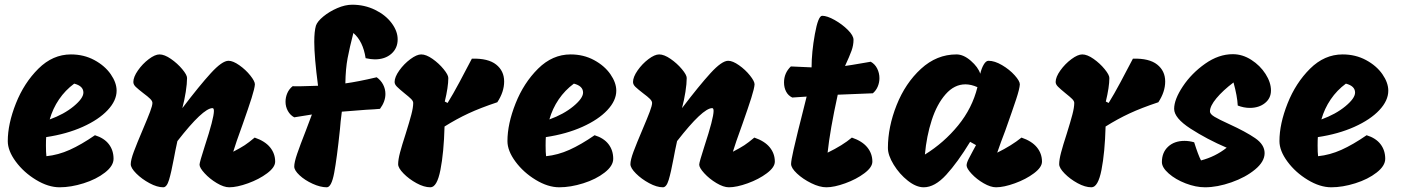

<svg xmlns="http://www.w3.org/2000/svg" viewBox="-20 -795 5958 815"><path d="M13 -196Q13 -269 47.5 -356Q82 -443 143 -503.5Q204 -564 281 -564Q336 -564 380.5 -540Q425 -516 450 -480Q475 -444 475 -410Q475 -368 437 -327.5Q399 -287 331 -256.5Q263 -226 176 -213Q175 -201 175 -177Q175 -147 177 -132Q227 -137 276 -159Q325 -181 383 -221Q422 -209 442 -183Q462 -157 462 -121Q462 -91 425.5 -62.5Q389 -34 335 -17Q281 0 233 0Q185 0 133 -31.5Q81 -63 47 -109Q13 -155 13 -196ZM334 -402Q334 -430 295 -440Q257 -412 230.5 -373Q204 -334 191 -288Q252 -310 293 -344Q334 -378 334 -402Z M1148 -109Q1148 -85 1114 -59.5Q1080 -34 1033 -17Q986 0 953 0Q930 0 900 -18Q870 -36 848.5 -59.5Q827 -83 827 -96Q827 -106 849 -174Q888 -293 888 -324Q888 -336 882 -336Q842 -336 733 -196Q729 -180 724.5 -156Q720 -132 718 -122Q707 -63 697.5 -31.5Q688 0 673 0Q647 0 614.5 -17.5Q582 -35 558.5 -58.5Q535 -82 535 -98Q535 -116 548 -151Q561 -186 587 -247Q607 -294 617 -320.5Q627 -347 627 -358Q627 -366 617.5 -375.5Q608 -385 589 -399Q567 -416 556.5 -426Q546 -436 546 -447Q546 -468 565.5 -496Q585 -524 611.5 -544Q638 -564 657 -564Q678 -564 705.5 -545Q733 -526 753.5 -501.5Q774 -477 774 -464Q774 -440 768.5 -405Q763 -370 754 -336Q827 -432 875 -484.5Q923 -537 950 -537Q969 -537 996 -518Q1023 -499 1042.5 -474.5Q1062 -450 1062 -437Q1061 -420 1048 -379Q1035 -338 1011 -270Q979 -182 970 -151Q1001 -167 1018.5 -178.5Q1036 -190 1061 -211Q1105 -196 1126.5 -169.5Q1148 -143 1148 -109Z M1229 -88Q1229 -106 1241.5 -142.5Q1254 -179 1278 -240L1304 -309L1229 -297Q1212 -306 1202 -324Q1192 -342 1192 -363Q1192 -382 1199.5 -399.5Q1207 -417 1222 -429Q1246 -428 1297 -430L1330 -431Q1314 -553 1314 -617Q1314 -662 1321 -686Q1327 -704 1352.5 -725Q1378 -746 1411.5 -760.5Q1445 -775 1475 -775Q1527 -775 1571.5 -753.5Q1616 -732 1642 -697.5Q1668 -663 1668 -628Q1668 -590 1641 -566.5Q1614 -543 1571 -543Q1555 -543 1532 -548Q1521 -620 1480 -655Q1464 -593 1455.5 -548Q1447 -503 1446 -441Q1498 -448 1579 -467Q1597 -454 1606.5 -435.5Q1616 -417 1616 -396Q1616 -364 1593 -333Q1573 -331 1533 -329L1431 -321Q1425 -275 1423 -246Q1410 -122 1398.5 -61Q1387 0 1367 0Q1340 0 1307 -15Q1274 -30 1251.5 -51Q1229 -72 1229 -88Z M1670 -98Q1670 -117 1678 -147.5Q1686 -178 1702 -227Q1718 -278 1726 -308.5Q1734 -339 1734 -358Q1734 -366 1725 -375Q1716 -384 1697 -399Q1675 -417 1665 -427Q1655 -437 1655 -447Q1655 -468 1675 -496Q1695 -524 1722 -544Q1749 -564 1768 -564Q1789 -564 1816 -545Q1843 -526 1863 -501.5Q1883 -477 1883 -464Q1883 -426 1868 -364L1880 -358Q1903 -395 1930.5 -446.5Q1958 -498 1964 -510L1983 -546Q2052 -548 2086 -521Q2120 -494 2120 -449Q2120 -405 2091 -361Q2019 -337 1968.5 -313.5Q1918 -290 1867 -258Q1864 -147 1849.5 -73.5Q1835 0 1807 0Q1780 0 1748 -17.5Q1716 -35 1693 -58.5Q1670 -82 1670 -98Z M2134 -196Q2134 -269 2168.5 -356Q2203 -443 2264 -503.5Q2325 -564 2402 -564Q2457 -564 2501.5 -540Q2546 -516 2571 -480Q2596 -444 2596 -410Q2596 -368 2558 -327.5Q2520 -287 2452 -256.5Q2384 -226 2297 -213Q2296 -201 2296 -177Q2296 -147 2298 -132Q2348 -137 2397 -159Q2446 -181 2504 -221Q2543 -209 2563 -183Q2583 -157 2583 -121Q2583 -91 2546.5 -62.5Q2510 -34 2456 -17Q2402 0 2354 0Q2306 0 2254 -31.5Q2202 -63 2168 -109Q2134 -155 2134 -196ZM2455 -402Q2455 -430 2416 -440Q2378 -412 2351.5 -373Q2325 -334 2312 -288Q2373 -310 2414 -344Q2455 -378 2455 -402Z M3269 -109Q3269 -85 3235 -59.5Q3201 -34 3154 -17Q3107 0 3074 0Q3051 0 3021 -18Q2991 -36 2969.5 -59.5Q2948 -83 2948 -96Q2948 -106 2970 -174Q3009 -293 3009 -324Q3009 -336 3003 -336Q2963 -336 2854 -196Q2850 -180 2845.5 -156Q2841 -132 2839 -122Q2828 -63 2818.5 -31.5Q2809 0 2794 0Q2768 0 2735.5 -17.5Q2703 -35 2679.5 -58.5Q2656 -82 2656 -98Q2656 -116 2669 -151Q2682 -186 2708 -247Q2728 -294 2738 -320.5Q2748 -347 2748 -358Q2748 -366 2738.5 -375.5Q2729 -385 2710 -399Q2688 -416 2677.5 -426Q2667 -436 2667 -447Q2667 -468 2686.5 -496Q2706 -524 2732.5 -544Q2759 -564 2778 -564Q2799 -564 2826.5 -545Q2854 -526 2874.5 -501.5Q2895 -477 2895 -464Q2895 -440 2889.5 -405Q2884 -370 2875 -336Q2948 -432 2996 -484.5Q3044 -537 3071 -537Q3090 -537 3117 -518Q3144 -499 3163.5 -474.5Q3183 -450 3183 -437Q3182 -420 3169 -379Q3156 -338 3132 -270Q3100 -182 3091 -151Q3122 -167 3139.5 -178.5Q3157 -190 3182 -211Q3226 -196 3247.5 -169.5Q3269 -143 3269 -109Z M3536 -393Q3503 -242 3493 -147Q3557 -178 3596 -211Q3640 -196 3661.5 -169.5Q3683 -143 3683 -109Q3683 -85 3649 -59.5Q3615 -34 3568 -17Q3521 0 3488 0Q3459 0 3423.5 -17.5Q3388 -35 3363 -58.5Q3338 -82 3338 -99Q3338 -113 3348.5 -159.5Q3359 -206 3367.5 -239.5Q3376 -273 3380 -289L3404 -385L3343 -381Q3326 -389 3317 -406Q3308 -423 3308 -445Q3308 -485 3337 -513Q3373 -511 3425 -509Q3425 -573 3439 -650.5Q3453 -728 3470 -728Q3491 -728 3523 -710Q3555 -692 3579 -668Q3603 -644 3603 -626Q3603 -603 3594.5 -579.5Q3586 -556 3567 -515Q3584 -517 3653 -529L3676 -533Q3694 -523 3703.5 -504Q3713 -485 3713 -463Q3713 -445 3706 -428Q3699 -411 3685 -399Z M4316 -211Q4360 -196 4381.5 -169.5Q4403 -143 4403 -109Q4403 -85 4369 -59.5Q4335 -34 4288 -17Q4241 0 4208 0Q4185 0 4155.5 -17Q4126 -34 4104.5 -57Q4083 -80 4083 -93Q4083 -103 4091.5 -120Q4100 -137 4110 -155Q4120 -173 4123 -179L4098 -193Q4045 -106 3996.5 -53Q3948 0 3901 0Q3869 0 3833.5 -28Q3798 -56 3773.5 -96Q3749 -136 3749 -167Q3749 -256 3786 -349Q3823 -442 3889.5 -503Q3956 -564 4040 -564Q4070 -564 4101 -537Q4132 -510 4141 -482Q4146 -504 4155.5 -520.5Q4165 -537 4176 -537Q4202 -537 4233.5 -518.5Q4265 -500 4287 -475.5Q4309 -451 4309 -437Q4308 -418 4293.5 -374Q4279 -330 4247 -240Q4228 -191 4213 -147Q4274 -177 4316 -211ZM4129 -425Q4102 -437 4078 -437Q4031 -437 3994 -395Q3957 -353 3935 -285Q3913 -217 3906 -139Q3987 -189 4047 -262.5Q4107 -336 4129 -425Z M4476 -98Q4476 -117 4484 -147.5Q4492 -178 4508 -227Q4524 -278 4532 -308.5Q4540 -339 4540 -358Q4540 -366 4531 -375Q4522 -384 4503 -399Q4481 -417 4471 -427Q4461 -437 4461 -447Q4461 -468 4481 -496Q4501 -524 4528 -544Q4555 -564 4574 -564Q4595 -564 4622 -545Q4649 -526 4669 -501.5Q4689 -477 4689 -464Q4689 -426 4674 -364L4686 -358Q4709 -395 4736.5 -446.5Q4764 -498 4770 -510L4789 -546Q4858 -548 4892 -521Q4926 -494 4926 -449Q4926 -405 4897 -361Q4825 -337 4774.5 -313.5Q4724 -290 4673 -258Q4670 -147 4655.5 -73.5Q4641 0 4613 0Q4586 0 4554 -17.5Q4522 -35 4499 -58.5Q4476 -82 4476 -98Z M5116 -322Q5116 -311 5135 -299.5Q5154 -288 5198 -268Q5268 -236 5308 -208.5Q5348 -181 5348 -145Q5348 -109 5307.5 -75.5Q5267 -42 5207 -21Q5147 0 5095 0Q5056 0 5013 -16.5Q4970 -33 4941 -58.5Q4912 -84 4912 -107Q4912 -148 4938.5 -172.5Q4965 -197 5008 -197Q5028 -197 5049 -191Q5066 -137 5078 -114Q5139 -130 5187 -168Q5103 -204 5033.5 -249Q4964 -294 4964 -333Q4964 -373 5001 -428.5Q5038 -484 5095.5 -524.5Q5153 -565 5213 -565Q5254 -565 5291.5 -541Q5329 -517 5352 -481Q5375 -445 5375 -411Q5375 -378 5349.5 -357.5Q5324 -337 5285 -337Q5260 -337 5234 -347Q5232 -387 5216 -445Q5171 -411 5143.5 -378Q5116 -345 5116 -322Z M5411 -196Q5411 -269 5445.5 -356Q5480 -443 5541 -503.5Q5602 -564 5679 -564Q5734 -564 5778.5 -540Q5823 -516 5848 -480Q5873 -444 5873 -410Q5873 -368 5835 -327.5Q5797 -287 5729 -256.5Q5661 -226 5574 -213Q5573 -201 5573 -177Q5573 -147 5575 -132Q5625 -137 5674 -159Q5723 -181 5781 -221Q5820 -209 5840 -183Q5860 -157 5860 -121Q5860 -91 5823.5 -62.5Q5787 -34 5733 -17Q5679 0 5631 0Q5583 0 5531 -31.5Q5479 -63 5445 -109Q5411 -155 5411 -196ZM5732 -402Q5732 -430 5693 -440Q5655 -412 5628.5 -373Q5602 -334 5589 -288Q5650 -310 5691 -344Q5732 -378 5732 -402Z"/></svg>

Font: Mogra
Style: Regular
Weight: 400
Designer: Lipi Raval
Foundry: Lipi Raval
Version: Version 1.002;PS 1.002;hotconv 1.0.88;makeotf.lib2.5.647800;